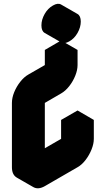

<svg xmlns="http://www.w3.org/2000/svg" viewBox="-20 -944 560 1015"><path d="M303 -630 390 -680V-600Q390 -574 378 -544Q366 -514 346 -488.5Q326 -463 303 -450L217 -400V-60L390 -160V-260L476 -310V-210Q476 -184 464 -154Q452 -124 432.5 -98.5Q413 -73 390 -60L217 40Q182 60 156 45Q130 30 130 -10V-350Q130 -377 142 -406.5Q154 -436 174 -461.5Q194 -487 217 -500L303 -550ZM346 -865Q373 -880 390 -870Q407 -860 407 -830Q407 -800 390 -770Q373 -740 346 -725Q320 -710 303 -720Q286 -730 286 -760Q286 -790 303 -820Q320 -850 346 -865ZM390 -680 303 -630 217 -680 303 -730ZM303 -630V-550L217 -600V-680ZM476 -310 390 -260 303 -310 390 -360ZM390 -260V-160L303 -210V-310ZM390 -160 217 -60 130 -110 303 -210ZM303 -550 217 -500Q194 -487 174 -461.5Q154 -436 142 -406.5Q130 -377 130 -350V-10Q130 30 156 45L69 -5Q43 -20 43 -60V-400Q43 -427 55 -456.5Q67 -486 87 -511.5Q107 -537 130 -550L217 -600ZM390 -870Q373 -880 346 -865Q320 -850 303 -820Q286 -790 286 -760Q286 -730 303 -720L216 -770Q199 -780 199 -810Q199 -840 216 -870Q233 -900 260 -915Q286 -930 303 -920Z"/></svg>

Font: Nabla Normal
Style: Regular
Weight: 400
Designer: Arthur Reinders Folmer
Version: Version 1.000